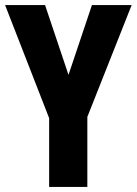

<svg xmlns="http://www.w3.org/2000/svg" viewBox="-20 -734 537 754"><path d="M249 -440 157 -714H0L173 -270V0H323V-275L497 -714H341Z"/></svg>

Font: Noto Sans Gurmukhi UI ExtraCondensed ExtraBold
Style: Regular
Weight: 800
Width: 2
Designer: Jelle Bosma - Monotype Design Team
Foundry: Monotype Imaging Inc.
Version: Version 2.004